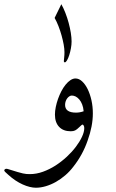

<svg xmlns="http://www.w3.org/2000/svg" viewBox="-93 -712 541 895"><path d="M291.5 -131.3Q288.6 -131.3 276.4 -119.1Q265.1 -107.9 257.1 -104Q249 -100.1 236.8 -100.1Q202.1 -100.1 182.6 -120.6Q163.1 -141.1 163.1 -177.7Q163.1 -194.3 167 -213.4Q170.9 -232.4 177.5 -251Q184.1 -269.5 193.1 -286.9Q202.1 -304.2 212.9 -317.4Q223.6 -330.6 235.4 -338.4Q247.1 -346.2 258.8 -346.2Q275.4 -346.2 290 -332.5Q304.7 -318.8 315.7 -296.4Q326.7 -273.9 333.3 -244.6Q339.8 -215.3 339.8 -183.6Q339.8 -124 315.4 -56.6Q292.5 9.8 249 64.9Q232.4 86.9 211.4 105Q190.4 123 167.5 136Q144.5 148.9 120.6 156Q96.7 163.1 74.2 163.1Q61 163.1 45.2 159.2Q29.3 155.3 12.5 147.7Q-4.4 140.1 -21.5 128.7Q-38.6 117.2 -54.7 102.5Q-64 94.2 -68.6 89.8Q-73.2 85.4 -73.2 82Q-73.2 79.6 -70.1 77.1Q-66.9 74.7 -63.5 74.7Q-59.6 74.7 -50.8 77.6Q-25.9 85.4 -11 89.8Q3.9 94.2 13.7 96.4Q23.4 98.6 30.5 99.1Q37.6 99.6 46.9 99.6Q76.7 99.6 107.2 88.6Q137.7 77.6 165.8 59.6Q193.8 41.5 218.3 18.8Q242.7 -3.9 260.7 -27.8Q278.8 -51.8 289.3 -74.5Q299.8 -97.2 299.8 -114.7Q299.8 -122.1 297.1 -126.7Q294.4 -131.3 291.5 -131.3ZM296.9 -193.4Q295.4 -211.4 290 -225.1Q284.7 -238.8 276.9 -248Q269 -257.3 260 -262Q251 -266.6 241.7 -266.6Q235.8 -266.6 230.2 -262.9Q224.6 -259.3 220.2 -253.4Q215.8 -247.6 213.1 -239.7Q210.4 -231.9 210.4 -223.1Q210.4 -187 261.2 -187Q279.3 -187 296.9 -193.4ZM161.6 -628.4 192.9 -692.4Q203.1 -674.3 211.9 -651.6Q220.7 -628.9 227.1 -605.2Q233.4 -581.5 237.1 -559.1Q240.7 -536.6 240.7 -518.6Q240.7 -503.4 237.5 -486.3Q234.4 -469.2 229.7 -454.8Q225.1 -440.4 219.5 -430.9Q213.9 -421.4 209.5 -421.4Q204.6 -421.4 204.6 -427.7Q204.6 -431.6 206.1 -443.6Q207.5 -455.6 207.5 -468.8Q207.5 -483.9 203.9 -504.2Q200.2 -524.4 194.1 -546.4Q188 -568.4 179.7 -589.8Q171.4 -611.3 161.6 -628.4Z"/></svg>

Font: HM XNiloofar
Style: Regular
Weight: 400
Designer: Hossein Movahhedian
Version: Version 2.8, 2015